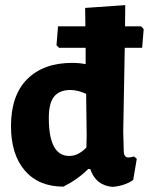

<svg xmlns="http://www.w3.org/2000/svg" viewBox="-20 -722 582 751"><path d="M532 -619 542 -608 536 -535H468L462 -207L464 -133Q464 -106 482 -106Q491 -106 504 -110L515 -101L501 -18Q468 5 420 9Q354 3 333 -61H325Q284 -20 228 8Q131 8 77 -55Q23 -118 23 -229Q23 -349 86.5 -412.5Q150 -476 262 -476Q291 -476 315 -471V-535H211L201 -545L207 -619H314L313 -691L470 -702L469 -619ZM255 -370Q212 -370 191 -343.5Q170 -317 171 -256Q172 -112 251 -112Q286 -112 318 -145L319 -192L317 -355Q284 -370 255 -370Z"/></svg>

Font: Alegreya Sans SC ExtraBold
Style: Regular
Weight: 800
Designer: Juan Pablo del Peral
Foundry: Huerta Tipografica
Version: Version 2.007